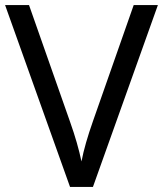

<svg xmlns="http://www.w3.org/2000/svg" viewBox="-20 -734 640 754"><path d="M600 -714H505L345 -258C324 -198 309 -147 300 -100C290 -147 276 -197 255 -256L94 -714H0L255 0H345Z"/></svg>

Font: Noto Sans Gujarati UI
Style: Regular
Weight: 400
Designer: Jelle Bosma - Monotype Design Team, Universal Thirst
Foundry: Monotype Imaging Inc.
Version: Version 2.106